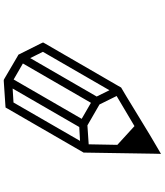

<svg xmlns="http://www.w3.org/2000/svg" viewBox="54 -944 892 1040"><g transform="rotate(-90 500.0 -424.0)"><path d="M365.2 -408.2 600.6 -815.4 561.5 -837.9 326.2 -430.7ZM491.2 -335.9 726.6 -743.2 687.5 -765.6 452.1 -358.4ZM186.5 2 221.7 -18.6Q266.6 -43.9 395.5 -123Q524.4 -202.1 545.9 -213.9L554.7 -229.5L784.2 -626L790 -636.7L785.2 -647.5L726.6 -764.6L723.6 -770.5L717.8 -773.4L592.8 -846.7L586.9 -849.6H580.1L449.2 -840.8L437.5 -839.8L431.6 -829.1L196.3 -421.9L193.4 -417V-411.1L187.5 -39.1ZM234.4 -173.8ZM336.9 -141.6 235.4 -234.4 238.3 -389.6 340.8 -396.5 454.1 -331.1 500 -238.3ZM531.2 -277.3 492.2 -356.4 488.3 -363.3 482.4 -366.2 357.4 -438.5 351.6 -442.4 344.7 -441.4 256.8 -436.5 464.8 -796.9 576.2 -803.7 689.5 -738.3 739.3 -637.7Z"/></g></svg>

Font: Heydings Controls
Style: Regular
Weight: 400
Monospace: yes
Designer: Heydon Pickering
Version: Version 1.0